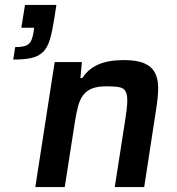

<svg xmlns="http://www.w3.org/2000/svg" viewBox="-20 -763 723 783"><path d="M34 0ZM42 -571Q61 -571 74 -573.5Q87 -576 95.5 -582.5Q104 -589 109 -601.5Q114 -614 117 -633L119 -650H67L82 -743H210L201 -685Q193 -634 183.5 -602Q174 -570 156.5 -552Q139 -534 110 -527Q81 -520 34 -520ZM448 0 490 -270Q498 -319 499 -347Q500 -375 492.5 -389.5Q485 -404 466 -407.5Q447 -411 414 -411Q379 -411 356.5 -402.5Q334 -394 320 -376Q306 -358 298.5 -330Q291 -302 285 -263L244 0H124L203 -510H314L308 -445H316Q340 -482 381 -500Q422 -518 485 -518Q538 -518 568 -505Q598 -492 611.5 -467Q625 -442 625 -405Q625 -368 617 -319L568 0Z"/></svg>

Font: Azeri Sans SemiBold
Style: Italic
Weight: 600
Designer: Hector Gatti & Omnibus-Type (original fonts) / Cristiano Sobral (main changes and remastering)
Foundry: Omnibus-Type
Version: Version 0.07;August 21, 2020;FontCreator 13.0.0.2681 64-bit;